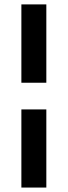

<svg xmlns="http://www.w3.org/2000/svg" viewBox="-20 -760 304 864"><path d="M76.2 -740.2H188.5V-387.7H76.2ZM76.2 -267.6H188.5V84H76.2Z"/></svg>

Font: Altinn-DIN Condensed
Style: DINCondensed-Bold
Weight: 700
Width: 3
Designer: Charles Nix
Foundry: Altinn
Version: Version 2.00